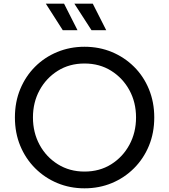

<svg xmlns="http://www.w3.org/2000/svg" viewBox="-20 -1011 918 1043"><path d="M439 12Q519 12 587.5 -16.5Q656 -45 708 -97Q760 -149 789 -219Q818 -289 818 -373Q818 -456 789 -526.5Q760 -597 708 -648.5Q656 -700 587.5 -728.5Q519 -757 439 -757Q360 -757 291 -728.5Q222 -700 170.5 -648.5Q119 -597 90 -527Q61 -457 61 -373Q61 -289 90 -219Q119 -149 171 -97Q223 -45 291.5 -16.5Q360 12 439 12ZM439 -79Q358 -79 294.5 -118.5Q231 -158 195 -224.5Q159 -291 159 -373Q159 -455 195 -521Q231 -587 294 -626.5Q357 -666 439 -666Q521 -666 584 -626.5Q647 -587 683 -521Q719 -455 719 -373Q719 -291 683 -224.5Q647 -158 584 -118.5Q521 -79 439 -79ZM477 -847H557L484 -991H384ZM321 -847H401L328 -991H229Z"/></svg>

Font: Plus Jakarta Sans Medium
Style: Regular
Weight: 500
Designer: Gumpita Rahayu
Foundry: Tokotype
Version: Version 2.004; ttfautohint (v1.8.3)